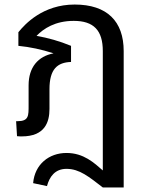

<svg xmlns="http://www.w3.org/2000/svg" viewBox="-20 -594 658 846"><path d="M51 -60 55 6C65 7 69 7 76 7C177 7 198 -55 198 -114V-201C198 -290 233 -319 293 -321V-392C242 -413 192 -427 141 -436C172 -468 223 -502 305 -502C393 -502 433 -460 433 -369V157C395 124 349 80 273 80C196 80 133 130 126 213L187 226C198 185 222 150 273 150C331 150 373 186 433 232H525V-369C525 -500 452 -574 309 -574C169 -574 90 -488 61 -452V-392C112 -387 164 -376 216 -359C148 -346 106 -298 106 -218V-130C106 -84 107 -60 57 -60Z"/></svg>

Font: FiraGO Unicode
Style: Regular
Weight: 400
Designer: bBox Type
Foundry: bBox Type GmbH
Version: Version 1.001;PS 001.001;hotconv 1.0.88;makeotf.lib2.5.64775